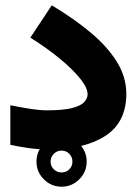

<svg xmlns="http://www.w3.org/2000/svg" viewBox="-20 -559 510 717"><path d="M116.2 44.4Q116.2 5.9 143.8 -21.7Q171.4 -49.3 210 -49.3Q248.5 -49.3 276.1 -21.7Q303.7 5.9 303.7 44.4Q303.7 83 276.1 110.6Q248.5 138.2 210 138.2Q171.4 138.2 143.8 110.6Q116.2 83 116.2 44.4ZM168.9 44.4Q168.9 61.5 180.9 73.2Q192.9 85 210 85Q227.1 85 238.8 73.2Q250.5 61.5 250.5 44.4Q250.5 27.3 238.8 15.4Q227.1 3.4 210 3.4Q192.9 3.4 180.9 15.4Q168.9 27.3 168.9 44.4ZM18.6 -166Q48.8 -159.7 88.4 -153.3Q127.9 -147 154.8 -147Q216.3 -147 249.3 -155.5Q282.2 -164.1 294.7 -178Q307.1 -191.9 307.1 -207Q307.1 -230.5 280.3 -264.4Q253.4 -298.3 205.3 -338.4Q157.2 -378.4 93.3 -418.5L173.3 -539.1Q255.4 -490.2 318.1 -437.7Q380.9 -385.3 416.3 -328.4Q451.7 -271.5 451.7 -208.5Q451.7 -103 374 -52Q296.4 -1 161.1 -1Q121.6 -1 86.4 -6.1Q51.3 -11.2 18.6 -18.1Z"/></svg>

Font: Vazir Black
Style: Black
Weight: 900
Designer: Saber Rastikerdar
Foundry: Saber Rastikerdar
Version: Version 30.0.0